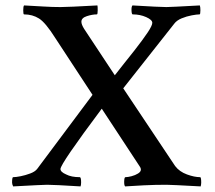

<svg xmlns="http://www.w3.org/2000/svg" viewBox="-20 -666 774 690"><path d="M27.3 3.9Q23.4 -3.9 23.4 -9.8Q23.4 -29.3 27.3 -29.3Q37.1 -29.3 54.2 -32.7Q71.3 -36.1 88.4 -42.5Q105.5 -48.8 113.3 -58.6L312.5 -325.2L178.7 -529.3Q143.6 -585 120.1 -599.6Q96.7 -614.3 66.4 -614.3Q63.5 -614.3 63.5 -628.9Q63.5 -642.6 66.4 -646.5Q104.5 -644.5 136.2 -642.6Q168 -640.6 197.3 -640.6Q223.6 -640.6 330.1 -646.5Q331.1 -643.6 331.1 -628.9Q331.1 -614.3 328.1 -614.3Q311.5 -614.3 292 -607.9Q272.5 -601.6 272.5 -587.9Q272.5 -578.1 282.2 -562.5L392.6 -395.5L424.8 -436.5L462.9 -484.4Q494.1 -524.4 510.7 -549.3Q527.3 -574.2 527.3 -584Q527.3 -594.7 505.4 -604.5Q483.4 -614.3 457 -614.3Q453.1 -614.3 452.6 -628.4Q452.1 -642.6 456.1 -646.5Q555.7 -640.6 578.1 -640.6Q591.8 -640.6 698.2 -646.5Q700.2 -640.6 700.2 -628.9Q700.2 -614.3 697.3 -614.3Q687.5 -614.3 668.9 -610.8Q650.4 -607.4 632.8 -600.1Q615.2 -592.8 606.4 -581.1L422.9 -348.6L609.4 -69.3Q625 -48.8 651.9 -39.1Q678.7 -29.3 699.2 -29.3Q703.1 -29.3 703.1 -9.8Q703.1 -3.9 701.2 3.9Q594.7 -2 578.1 -2Q538.1 -2 496.6 0Q455.1 2 429.7 3.9Q425.8 0 426.3 -14.6Q426.8 -29.3 430.7 -29.3Q439.5 -29.3 452.6 -32.7Q465.8 -36.1 476.1 -42.5Q486.3 -48.8 486.3 -56.6Q486.3 -62.5 482.4 -67.4L345.7 -275.4Q197.3 -77.1 197.3 -58.6Q197.3 -47.9 217.8 -39.1Q236.3 -29.3 266.6 -29.3Q271.5 -29.3 271.5 -10.7Q271.5 -2 269.5 3.9Q174.8 -2 149.4 -2Q134.8 -2 27.3 3.9Z"/></svg>

Font: Crimson Text SemiBold
Style: Regular
Weight: 600
Designer: Sebastian Kosch
Foundry: Sebastian Kosch
Version: Version 1.100; ttfautohint (v1.8.4)